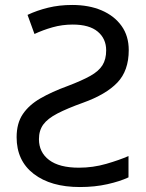

<svg xmlns="http://www.w3.org/2000/svg" viewBox="-20 -744 589 774"><path d="M271 -724Q339 -724 390 -702Q441 -680 470 -639.5Q499 -599 499 -542Q499 -459 453 -411Q407 -363 315 -330Q251 -307 211.5 -286.5Q172 -266 154.5 -242Q137 -218 137 -183Q137 -130 178 -99Q219 -68 298 -68Q355 -68 408.5 -83.5Q462 -99 498 -115V-29Q464 -13 413 -1.5Q362 10 302 10Q185 10 116 -43Q47 -96 47 -191Q47 -247 72 -284Q97 -321 143 -347.5Q189 -374 252 -397Q310 -419 344 -438Q378 -457 393 -481Q408 -505 408 -541Q408 -588 374 -616.5Q340 -645 273 -645Q231 -645 192 -634Q153 -623 119 -607L91 -684Q129 -702 174 -713Q219 -724 271 -724Z"/></svg>

Font: Noto Sans Living
Style: Regular
Weight: 400
Designer: Monotype Design Team
Foundry: Monotype Imaging Inc.
Version: Version 2.013; ttfautohint (v1.8.4.7-5d5b)